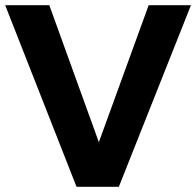

<svg xmlns="http://www.w3.org/2000/svg" viewBox="-20 -720 756 740"><path d="M0 -700H170L361 -172L553 -700H716L438 0H275Z"/></svg>

Font: Argentum Sans SemiBold
Style: Regular
Weight: 600
Designer: Julieta Ulanovsky (Modified by Cristiano Sobral)
Foundry: Julieta Ulanovsky
Version: Version 5.001;November 22, 2018;FontCreator 11.5.0.2425 64-b